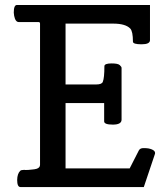

<svg xmlns="http://www.w3.org/2000/svg" viewBox="-20 -755 669 775"><path d="M435.5 -252Q400.4 -252 400.4 -265.1V-338.9H244.6V-75.2H503.4L540.5 -147.9Q545.4 -157.2 559.1 -157.2Q572.3 -157.2 579.6 -155.8Q586.9 -154.3 592.8 -151.9Q606 -146.5 606 -137.2Q606 -134.8 605.5 -133.8L560.5 0H62.5Q49.3 0 49.3 -28.8Q49.8 -53.7 61.5 -65.4Q65.4 -69.3 77.1 -69.3H78.6Q80.6 -68.8 83 -68.8Q94.2 -68.8 106 -70.3Q120.1 -71.3 127.9 -73.7Q141.6 -78.1 141.6 -89.8V-659.2Q141.6 -666 135.7 -666H55.7Q42 -666 37.1 -691.4Q36.1 -698.2 35.6 -704.1Q35.6 -734.9 48.3 -734.9H585.4V-592.8Q585.4 -576.2 551.3 -576.2Q516.6 -576.2 516.6 -586.9Q516.6 -627.9 505.9 -639.6Q486.8 -659.7 436.5 -659.7H244.6V-414.1H368.7Q391.1 -414.1 395 -424.8Q401.4 -440.4 401.4 -487.8Q401.4 -499 430.7 -499Q456.1 -499 463.4 -492.2Q470.7 -485.4 470.7 -481V-272Q470.7 -252 435.5 -252Z"/></svg>

Font: Copse
Style: Regular
Weight: 400
Version: Version 1.000